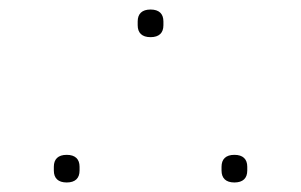

<svg xmlns="http://www.w3.org/2000/svg" viewBox="-20 -378 632 403"><path d="M296 -300C314 -300 323 -309 323 -325V-333C323 -349 314 -358 296 -358C278 -358 269 -349 269 -333V-325C269 -309 278 -300 296 -300ZM472 5C490 5 499 -4 499 -20V-28C499 -44 490 -53 472 -53C454 -53 445 -44 445 -28V-20C445 -4 454 5 472 5ZM120 5C138 5 147 -4 147 -20V-28C147 -44 138 -53 120 -53C102 -53 93 -44 93 -28V-20C93 -4 102 5 120 5Z"/></svg>

Font: IBM Plex Arabic Thin
Style: Regular
Weight: 100
Designer: Mike Abbink, Paul van der Laan, Pieter van Rosmalen, Wael Morcos, Khajak Apelian
Foundry: Bold Monday
Version: Version 1.0